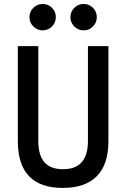

<svg xmlns="http://www.w3.org/2000/svg" viewBox="-20 -922 626 952"><path d="M291 9.8Q68.4 9.8 68.4 -222.7V-693.4H169.9V-222.7Q169.9 -153.3 199.7 -118.2Q229.5 -83 293 -83Q416 -83 416 -222.7V-693.4H517.6V-222.7Q517.6 -106.4 460 -48.3Q402.3 9.8 291 9.8ZM191.4 -771.5Q164.6 -771.5 145.3 -790.8Q126 -810.1 126 -836.9Q126 -864.3 145.3 -883.3Q164.6 -902.3 191.4 -902.3Q218.8 -902.3 237.8 -883.3Q256.8 -864.3 256.8 -836.9Q256.8 -810.1 237.8 -790.8Q218.8 -771.5 191.4 -771.5ZM394.5 -771.5Q367.7 -771.5 348.4 -790.8Q329.1 -810.1 329.1 -836.9Q329.1 -864.3 348.4 -883.3Q367.7 -902.3 394.5 -902.3Q421.9 -902.3 440.9 -883.3Q460 -864.3 460 -836.9Q460 -810.1 440.9 -790.8Q421.9 -771.5 394.5 -771.5Z"/></svg>

Font: Cascadia Code NF
Style: Regular
Weight: 400
Monospace: yes
Designer: Aaron Bell
Foundry: Saja Typeworks
Version: Version 2404.023; ttfautohint (v1.8.4)